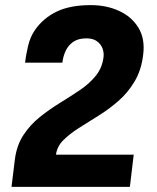

<svg xmlns="http://www.w3.org/2000/svg" viewBox="-20 -732 614 751"><path d="M25 -1 38 -107Q45 -163 71.5 -203.5Q98 -244 135.5 -274Q173 -304 214.5 -329.5Q256 -355 293 -380Q330 -405 355 -436Q380 -467 385 -509Q387 -526 381 -542.5Q375 -559 359.5 -570.5Q344 -582 318 -582Q287 -582 267.5 -569Q248 -556 237.5 -534.5Q227 -513 224 -487H78Q81 -514 89.5 -551Q98 -588 117 -615Q150 -662 202.5 -687Q255 -712 335 -712Q396 -712 445.5 -689.5Q495 -667 521.5 -623.5Q548 -580 540 -518Q533 -458 506.5 -413.5Q480 -369 442.5 -336.5Q405 -304 364.5 -279Q324 -254 288 -231Q252 -208 227.5 -183.5Q203 -159 199 -127H503L488 -1Z"/></svg>

Font: Inclusive Sans
Style: Italic
Weight: 400
Italic angle: -7°
Designer: Olivia King
Foundry: Olivia King
Version: Version 2.004